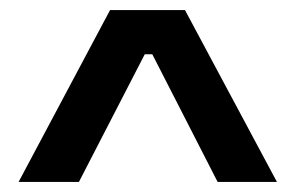

<svg xmlns="http://www.w3.org/2000/svg" viewBox="-20 -676 587 382"><path d="M17 -314 199 -656H348L531 -314H413L283 -568H268L137 -314Z"/></svg>

Font: Bricolage Grotesque 12pt Medium
Style: Regular
Weight: 500
Designer: Mathieu Triay
Foundry: Atelier Triay
Version: Version 1.001; ttfautohint (v1.8.4.7-5d5b);gftools[0.9.33.de